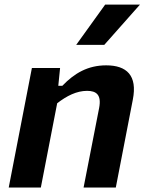

<svg xmlns="http://www.w3.org/2000/svg" viewBox="-20 -838 660 858"><path d="M497.5 0 573.5 -392.5C595 -501 546 -546 454.5 -546C373 -546 312.5 -511 258.5 -454.5H240.5L248.5 -534H122.5L19 0H162.5L235.5 -376.5C278 -409.5 322.5 -432 369 -432C409.5 -432 434.5 -415.5 423 -355.5L353.5 0ZM320.5 -637.5 450 -817.5H605.5L446 -637.5Z"/></svg>

Font: Monaspace Neon
Style: Bold Italic
Weight: 700
Italic angle: -11°
Designer: Riley Cran & the Lettermatic Team
Foundry: Lettermatic
Version: Version 1.200 (Monaspace Neon)